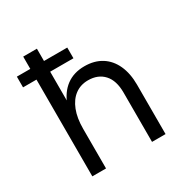

<svg xmlns="http://www.w3.org/2000/svg" viewBox="-157 -815 919 947"><g transform="rotate(-30 302.0 -341.0)"><path d="M441 0V-281Q441 -349.5 408.2 -385.2Q375.5 -421 319 -421Q276 -421 244.5 -397.5Q213 -374 196 -330.2Q179 -286.5 179 -226H149Q149 -309.5 171 -368.5Q193 -427.5 235.2 -458.8Q277.5 -490 338 -490Q394.5 -490 434.8 -464.8Q475 -439.5 496.5 -392.5Q518 -345.5 518 -281V0ZM101 0V-682H179V0ZM24.5 -551V-612H311.5V-551Z"/></g></svg>

Font: Karla
Style: Regular
Weight: 400
Designer: Jonathan Pinhorn
Version: Version 2.004;gftools[0.9.33]